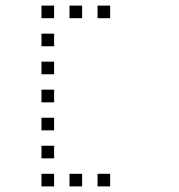

<svg xmlns="http://www.w3.org/2000/svg" viewBox="-20 -693 640 685"><path d="M129 -673Q128 -673 128 -673Q128 -673 128 -672V-629Q128 -628 128 -628Q128 -628 129 -628H172Q173 -628 173 -628Q173 -628 173 -629V-672Q173 -673 173 -673Q173 -673 172 -673ZM229 -673Q228 -673 228 -673Q228 -673 228 -672V-629Q228 -628 228 -628Q228 -628 229 -628H272Q273 -628 273 -628Q273 -628 273 -629V-672Q273 -673 273 -673Q273 -673 272 -673ZM329 -673Q328 -673 328 -673Q328 -673 328 -672V-629Q328 -628 328 -628Q328 -628 329 -628H372Q373 -628 373 -628Q373 -628 373 -629V-672Q373 -673 373 -673Q373 -673 372 -673ZM129 -573Q128 -573 128 -573Q128 -573 128 -572V-529Q128 -528 128 -528Q128 -528 129 -528H172Q173 -528 173 -528Q173 -528 173 -529V-572Q173 -573 173 -573Q173 -573 172 -573ZM129 -473Q128 -473 128 -473Q128 -473 128 -472V-429Q128 -428 128 -428Q128 -428 129 -428H172Q173 -428 173 -428Q173 -428 173 -429V-472Q173 -473 173 -473Q173 -473 172 -473ZM129 -373Q128 -373 128 -373Q128 -373 128 -372V-329Q128 -328 128 -328Q128 -328 129 -328H172Q173 -328 173 -328Q173 -328 173 -329V-372Q173 -373 173 -373Q173 -373 172 -373ZM129 -273Q128 -273 128 -273Q128 -273 128 -272V-229Q128 -228 128 -228Q128 -228 129 -228H172Q173 -228 173 -228Q173 -228 173 -229V-272Q173 -273 173 -273Q173 -273 172 -273ZM129 -173Q128 -173 128 -173Q128 -173 128 -172V-129Q128 -128 128 -128Q128 -128 129 -128H172Q173 -128 173 -128Q173 -128 173 -129V-172Q173 -173 173 -173Q173 -173 172 -173ZM129 -73Q128 -73 128 -73Q128 -73 128 -72V-29Q128 -28 128 -28Q128 -28 129 -28H172Q173 -28 173 -28Q173 -28 173 -29V-72Q173 -73 173 -73Q173 -73 172 -73ZM229 -73Q228 -73 228 -73Q228 -73 228 -72V-29Q228 -28 228 -28Q228 -28 229 -28H272Q273 -28 273 -28Q273 -28 273 -29V-72Q273 -73 273 -73Q273 -73 272 -73ZM329 -73Q328 -73 328 -73Q328 -73 328 -72V-29Q328 -28 328 -28Q328 -28 329 -28H372Q373 -28 373 -28Q373 -28 373 -29V-72Q373 -73 373 -73Q373 -73 372 -73Z"/></svg>

Font: Doto Light
Style: Regular
Weight: 300
Monospace: yes
Version: Version 1.000